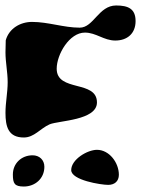

<svg xmlns="http://www.w3.org/2000/svg" viewBox="-34 -654 530 701"><path d="M-14 -242C-14 -192 -4 -152 53 -152C91 -152 113 -185 147 -200C180 -214 320 -214 320 -280C320 -363 173 -317 173 -403C173 -455 219 -535 276 -535C317 -535 345 -506 387 -506C431 -506 461 -532 461 -577C461 -622 434 -634 390 -634C326 -634 308 -553 257 -553C199 -553 142 -574 83 -574C40 -574 -1 -550 -13 -507C-13 -500 -14 -470 -14 -463C-14 -426 -6 -391 -6 -354C-6 -316 -14 -280 -14 -242ZM226 -33C226 4 335 21 361 21C384 21 400 8 400 -16C400 -60 365 -107 320 -107C285 -107 226 -72 226 -33ZM13 -17C13 16 19 27 53 27C94 27 128 -2 128 -45C128 -70 110 -87 85 -87C44 -87 13 -57 13 -17Z"/></svg>

Font: Charger
Style: Overspray
Weight: 400
Designer: Jasper
Foundry: Cannot Into Space Fonts
Version: Version 0.980